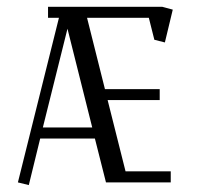

<svg xmlns="http://www.w3.org/2000/svg" viewBox="-20 -532 582 560"><path d="M32.2 0 151.9 -480H120.1V-512.2H453.1L483.9 -503.9L460.9 -408.2L430.2 -416L414.1 -480H233.9L286.1 -272H445.8V-240.2H293.9L346.2 -32.2H478V0H289.1L256.8 -127.9H97.2L64 7.8ZM105 -160.2H249L176.8 -448.2Z"/></svg>

Font: Gawaa
Style: Regular
Weight: 400
Designer: T. Christopher White
Version: Version 1.0